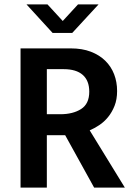

<svg xmlns="http://www.w3.org/2000/svg" viewBox="-20 -849 600 869"><path d="M73 -630H300Q352 -630 391 -615Q430 -600 456.5 -574Q483 -548 496.5 -513Q510 -478 510 -437Q510 -399 498.5 -370Q487 -341 469 -319Q451 -297 429 -282.5Q407 -268 386 -259L545 0H406L275 -237H192V0H73ZM192 -332H253Q310 -332 347 -355.5Q384 -379 384 -434Q384 -484 354.5 -510Q325 -536 268 -536H192ZM307 -700H218L100 -829H195L264 -754L333 -829H426Z"/></svg>

Font: Mukta SemiBold
Style: Regular
Weight: 600
Designer: Girish Dalvi and Yashodeep Gholap
Foundry: Ek Type
Version: Version 2.538;PS 1.002;hotconv 16.6.51;makeotf.lib2.5.65220;